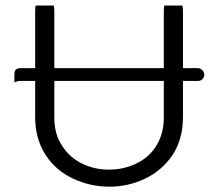

<svg xmlns="http://www.w3.org/2000/svg" viewBox="-20 -684 800 704"><path d="M580.6 -387.2V-252.9Q580.6 -194.3 553.7 -150.4Q526.9 -106.4 478 -83.5Q432.1 -62 379.4 -62Q326.7 -62 281.2 -84Q235.4 -106.4 208.5 -148.4Q179.2 -190.4 179.2 -252.9V-387.2ZM110.8 -663.6Q108.9 -657.2 108.9 -641.6V-434.1H54.7Q43.5 -434.1 38.1 -428.7Q32.7 -423.3 32.7 -409.2V-381.8Q43.5 -387.2 54.7 -387.2H108.9V-255.9Q108.9 -174.8 147.2 -116Q185.5 -57.1 250.5 -27.8Q312.5 0.5 381.1 0.5Q449.7 0.5 511.7 -28.8Q573.2 -58.1 611.8 -114.3Q650.9 -172.9 650.9 -255.9V-387.2H705.1Q715.8 -387.2 722.4 -393.8Q729 -400.4 729 -410.2Q729 -417.5 725.1 -422.9Q723.6 -424.8 721.7 -426.8Q714.4 -434.1 705.1 -434.1H650.9V-641.6Q650.9 -655.8 648.9 -663.6H582.5Q580.6 -657.2 580.6 -641.6V-434.1H179.2V-641.6Q179.2 -655.8 177.2 -663.6ZM208.5 -148.4Q208.5 -148.4 208.5 -148.4Z"/></svg>

Font: YuPearl-ExtraLight
Style: ExtraLight
Weight: 200
Designer: Max Yao
Foundry: Max-Everyday
Version: Version 1.011; ttfautohint (v1.8.3)